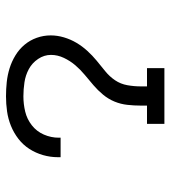

<svg xmlns="http://www.w3.org/2000/svg" viewBox="16 -584 568 640"><g transform="rotate(-90 300.0 -264.0)"><path d="M207 0V-58H268V-78Q268 -101 270.5 -123.5Q273 -146 281.5 -166.5Q290 -187 304.5 -204.5Q319 -222 336 -236.5Q353 -251 370.5 -265.5Q388 -280 402.5 -297Q417 -314 427 -335Q437 -356 437 -378Q437 -401 423.5 -421Q410 -441 389.5 -452Q369 -463 345.5 -466.5Q322 -470 299 -470Q273 -470 248 -464Q223 -458 202.5 -442Q182 -426 171.5 -402Q161 -378 161 -352V-346H96V-355Q96 -380 103 -404.5Q110 -429 123.5 -450Q137 -471 157 -486.5Q177 -502 200.5 -511.5Q224 -521 249 -524.5Q274 -528 299 -528Q323 -528 346.5 -525.5Q370 -523 392.5 -516Q415 -509 435.5 -496.5Q456 -484 471 -466Q486 -448 494 -425.5Q502 -403 502 -379Q502 -357 495.5 -335Q489 -313 477.5 -293.5Q466 -274 450.5 -257Q435 -240 418 -226Q401 -212 383 -197.5Q365 -183 352.5 -164.5Q340 -146 336 -123.5Q332 -101 332 -78V-58H393V0Z"/></g></svg>

Font: Iosevka Etoile Light
Style: Regular
Weight: 300
Designer: Belleve Invis
Foundry: Belleve Invis
Version: Version 25.0.1; ttfautohint (v1.8.4)